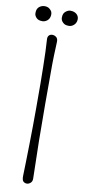

<svg xmlns="http://www.w3.org/2000/svg" viewBox="-103 -974 445 1011"><g transform="rotate(10 120.0 -468.5)"><path d="M147.9 -32.2Q148.4 -16.6 138.9 -8.3Q129.4 0 118.9 0Q108.4 0 100.3 -7.3Q92.3 -14.6 93.3 -40Q94.2 -65.4 95.2 -110.4Q96.2 -155.3 97.2 -206.1Q99.1 -306.6 99.1 -393.8Q99.1 -481 98.9 -529.5Q98.6 -578.1 97.7 -619.1Q96.2 -710 92.3 -764.2Q90.8 -779.8 97.9 -787.4Q105 -794.9 116.2 -794.9Q127.4 -794.9 137.2 -787.4Q147 -779.8 146.2 -761.7Q145.5 -743.7 144.8 -726.1Q144 -708.5 143.3 -688Q142.6 -667.5 142.3 -640.9Q142.1 -614.3 142.1 -426.8Q142.1 -239.3 147.9 -32.2ZM217.3 -865.2Q206.1 -856.4 193.6 -856.4Q181.2 -856.4 174.3 -858.9Q167.5 -861.3 162.1 -866.2Q149.4 -877.9 149.4 -892.1Q149.4 -906.2 153.1 -913.8Q156.7 -921.4 163.1 -926.3Q175.8 -936.5 187.5 -936.5Q199.2 -936.5 206.8 -933.8Q214.4 -931.2 220.5 -926.3Q226.6 -921.4 230.2 -913.8Q233.9 -906.2 233.2 -895.8Q232.4 -885.3 228 -877.7Q223.6 -870.1 217.3 -865.2ZM76.2 -865.2Q64 -856.4 52 -856.4Q40 -856.4 33 -858.9Q25.9 -861.3 20.5 -866.2Q8.3 -877.9 8.3 -892.1Q8.3 -906.2 12 -913.8Q15.6 -921.4 21.5 -926.3Q34.7 -936.5 50.3 -936.5Q65.9 -936.5 75.7 -929Q85.4 -921.4 88.9 -913.8Q92.3 -906.2 91.6 -895.8Q90.8 -885.3 86.7 -877.7Q82.5 -870.1 76.2 -865.2Z"/></g></svg>

Font: Pompiere
Style: Regular
Weight: 400
Designer: Karolina Lach
Foundry: Sorkin Type Co.
Version: Version 1.002